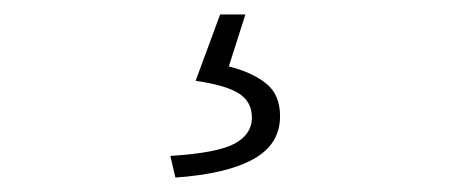

<svg xmlns="http://www.w3.org/2000/svg" viewBox="-20 -27 640 266"><path d="M223 219 216 189Q281 185 305 172Q329 159 329 136Q329 114 311 102.5Q293 91 251 85L285 -7H320L297 65Q329 73 348.5 88.5Q368 104 368 134Q368 173 331 193.5Q294 214 223 219Z"/></svg>

Font: Source Code Pro Light
Style: Regular
Weight: 300
Monospace: yes
Designer: Paul D. Hunt, Teo Tuominen
Foundry: Adobe Systems Incorporated
Version: Version 2.030;PS 1.000;hotconv 16.6.51;makeotf.lib2.5.65220